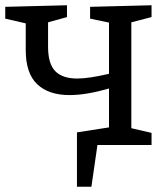

<svg xmlns="http://www.w3.org/2000/svg" viewBox="-21 -552 632 731"><path d="M556 -487 479 -467V-64L556 -46V0H350L327 159H272V-48L394 -67V-215Q307 -190 244 -190Q164 -190 120.5 -231.5Q77 -273 77 -361V-463L-1 -481V-526L234 -532V-487L162 -467V-374Q162 -309 189.5 -281Q217 -253 273 -253Q317 -253 394 -271V-466L322 -481V-526L556 -532Z"/></svg>

Font: Bitter Pro
Style: Regular
Weight: 400
Designer: Sol Matas, and Bitter project Authors
Foundry: Sol Matas
Version: Version 1.010